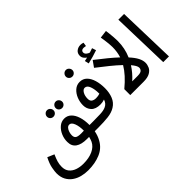

<svg xmlns="http://www.w3.org/2000/svg" viewBox="-125 -1377 2210 2210"><g transform="rotate(-45 979.5 -272.0)"><path d="M313 271Q259 271 208.5 258Q158 245 117.5 216.5Q77 188 53 143.5Q29 99 29 36Q29 10 38.5 -44Q48 -98 85 -170L167 -135Q144 -84 134 -48.5Q124 -13 124 25Q124 78 151 111.5Q178 145 224 161.5Q270 178 327 178Q418 178 481.5 148.5Q545 119 571 65Q583 39 591 5H555Q467 5 419.5 -28.5Q372 -62 372 -131Q371 -183 392 -232.5Q413 -282 450.5 -314.5Q488 -347 537 -347Q585 -347 619.5 -314.5Q654 -282 672.5 -224Q691 -166 691 -88H755Q779 -88 790.5 -75.5Q802 -63 802 -43Q802 -22 788 -8.5Q774 5 746 5H683Q671 67 644 115Q599 198 511.5 234.5Q424 271 313 271ZM463 -147Q463 -109 491 -96.5Q519 -84 588 -88H599Q599 -162 580 -209.5Q561 -257 529 -257Q509 -257 494 -240Q479 -223 471 -197.5Q463 -172 463 -147ZM465 -449Q443 -449 427.5 -464Q412 -479 412 -501Q412 -523 427.5 -539Q443 -555 465 -555Q487 -555 502.5 -539Q518 -523 518 -501Q518 -479 502.5 -464Q487 -449 465 -449ZM607 -449Q584 -449 568.5 -464Q553 -479 553 -501Q553 -523 568.5 -539Q584 -555 607 -555Q628 -555 643.5 -539Q659 -523 659 -501Q659 -479 643.5 -464Q628 -449 607 -449Z M745 5 754 -88Q809 -88 864.5 -90Q920 -92 954 -107Q1000 -126 1016 -178Q1000 -172 982.5 -169Q965 -166 948 -166Q871 -166 834.5 -205Q798 -244 798 -302Q798 -355 818 -405Q838 -455 875 -487.5Q912 -520 961 -520Q1013 -520 1047.5 -486Q1082 -452 1099.5 -393.5Q1117 -335 1117 -263Q1117 -189 1093.5 -131Q1070 -73 1018 -41Q971 -11 901.5 -3Q832 5 745 5ZM889 -317Q889 -282 909.5 -267.5Q930 -253 964 -253Q997 -253 1026 -263V-269Q1026 -336 1008 -383.5Q990 -431 954 -431Q928 -431 908.5 -398Q889 -365 889 -317ZM946 -622Q923 -622 907.5 -637.5Q892 -653 892 -674Q892 -696 907.5 -712.5Q923 -729 946 -729Q968 -729 983.5 -712.5Q999 -696 999 -674Q999 -653 983.5 -637.5Q968 -622 946 -622Z M1513 -536Q1513 -561 1510 -592.5Q1507 -624 1502.5 -655Q1498 -686 1494 -708L1590 -720Q1593 -700 1596.5 -667.5Q1600 -635 1602.5 -601.5Q1605 -568 1605 -544Q1605 -424 1559 -320Q1609 -266 1631.5 -222Q1654 -178 1654 -139Q1654 -107 1639.5 -75Q1625 -43 1587.5 -21.5Q1550 0 1483 0H1266V-97Q1330 -150 1376 -201Q1422 -252 1452 -303Q1401 -352 1333.5 -406.5Q1266 -461 1193 -517L1246 -592Q1323 -533 1384 -482.5Q1445 -432 1491 -389Q1513 -457 1513 -536ZM1394 -96H1479Q1530 -96 1546.5 -112Q1563 -128 1563 -150Q1563 -167 1550.5 -189Q1538 -211 1515 -238Q1468 -163 1394 -96ZM1186 -596 1174 -647Q1189 -650 1199.5 -652.5Q1210 -655 1220 -657Q1202 -669 1188.5 -687.5Q1175 -706 1175 -731Q1175 -771 1203 -793Q1231 -815 1268 -815Q1278 -815 1290 -813Q1302 -811 1312 -807L1305 -760Q1296 -761 1287.5 -763Q1279 -765 1270 -765Q1250 -765 1239.5 -755.5Q1229 -746 1229 -731Q1229 -708 1248 -693.5Q1267 -679 1283 -675Q1314 -684 1337 -693L1353 -644Q1319 -632 1272.5 -618.5Q1226 -605 1186 -596Z M1803 0 1783 -711H1876L1896 0Z"/></g></svg>

Font: Noto Sans Arabic UI Cn Md
Style: Regular
Weight: 500
Width: 3
Designer: Monotype Design Team, Nadine Chahine and Nizar Qandah
Foundry: Monotype Imaging Inc.
Version: Version 2.010; ttfautohint (v1.8.4.7-5d5b)